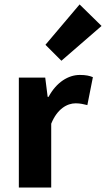

<svg xmlns="http://www.w3.org/2000/svg" viewBox="-20 -846 478 866"><path d="M185 -644 257 -572 438 -729 339 -826ZM65 -496V0H211V-288C238 -355 283 -380 321 -380C342 -380 357 -376 374 -372L399 -498C384 -504 368 -508 340 -508C289 -508 235 -476 199 -409H195L184 -496Z"/></svg>

Font: Cambridge Sans Bold
Style: Regular
Weight: 700
Version: Version 2.020;PS 002.020;hotconv 1.0.88;makeotf.lib2.5.64775